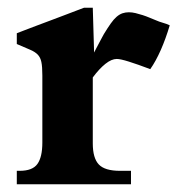

<svg xmlns="http://www.w3.org/2000/svg" viewBox="-20 -476 459 496"><path d="M318.4 -34.7V0H23.4V-34.7H30.8Q64 -34.7 76.7 -52.5Q89.4 -70.3 89.4 -107.9V-280.8Q89.4 -303.7 86.9 -315.7Q84.5 -327.6 77.4 -335Q70.3 -342.3 57.4 -347.7Q44.4 -353 23.4 -362.3V-390.1Q28.3 -392.1 41.7 -397.2Q55.2 -402.3 73.2 -409.2Q91.3 -416 111.6 -423.6Q131.8 -431.2 149.7 -438Q167.5 -444.8 180.4 -449.7Q193.4 -454.6 197.3 -456.1H219.7L223.1 -340.3Q224.6 -343.3 228.5 -350.8Q232.4 -358.4 236.8 -366.5Q241.2 -374.5 244.6 -381.1Q248 -387.7 248.5 -388.2Q258.3 -404.3 266.1 -415.3Q273.9 -426.3 281.2 -432.6Q288.6 -439 296.4 -441.7Q304.2 -444.3 313 -444.3Q321.3 -444.3 330.3 -442.1Q339.4 -439.9 348.4 -437Q357.4 -434.1 366.2 -430.4Q375 -426.8 382.3 -423.8Q391.1 -419.9 400.6 -417.2Q410.2 -414.6 418.5 -410.6Q408.2 -376 395.3 -346.7Q382.3 -317.4 368.2 -297.4Q334.5 -310.1 312.7 -316.9Q291 -323.7 281.7 -323.7Q268.1 -323.7 252.2 -311Q236.3 -298.3 219.7 -275.9V-105.5Q219.7 -67.4 235.4 -51Q251 -34.7 290 -34.7Z"/></svg>

Font: XB Niloofar
Style: Bold
Weight: 700
Designer: Behnam
Foundry: Irmug
Version: Version 7.201 2008